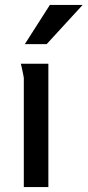

<svg xmlns="http://www.w3.org/2000/svg" viewBox="-20 -754 353 774"><path d="M76 -440Q76 -441 73.5 -454Q71 -467 68 -480.5Q65 -494 64 -497H175V0H76ZM181 -734H313L168 -576H80Z"/></svg>

Font: Rosario SemiBold
Style: Regular
Weight: 600
Designer: Hector Gatti
Foundry: Omnibus Type
Version: Version 1.101; ttfautohint (v1.8.1.43-b0c9)